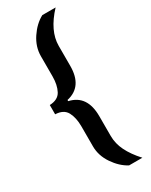

<svg xmlns="http://www.w3.org/2000/svg" viewBox="-229 -791 778 988"><g transform="rotate(-30 160.0 -296.5)"><path d="M108 -28V-147Q108 -198 90 -232Q72 -266 22 -268V-323Q72 -325 90 -359Q108 -393 108 -444V-563Q108 -619 141.5 -669Q175 -719 220 -743H299Q214 -652 214 -564V-445Q214 -322 114 -300V-293Q214 -271 214 -146V-29Q214 17 235.5 60.5Q257 104 299 150H220Q175 126 141.5 76.5Q108 27 108 -28Z"/></g></svg>

Font: Saira Semi Condensed Medium
Style: Regular
Weight: 500
Width: 4
Designer: Hector Gatti with collaboration of the Omnibus-Type team
Foundry: Omnibus-Type
Version: Version 1.001; ttfautohint (v1.8)